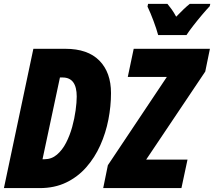

<svg xmlns="http://www.w3.org/2000/svg" viewBox="-25 -964 1098 984"><path d="M-4.9 0 146 -713.9H310.1Q424.8 -713.9 484.4 -653.3Q543.9 -592.8 543.9 -486.8Q543.9 -419.9 530.5 -351.1Q517.1 -282.2 489 -219.5Q460.9 -156.7 417.5 -107.2Q374 -57.6 314.5 -28.8Q254.9 0 178.2 0ZM192.9 -147.9H203.1Q239.3 -147.9 266.8 -171.4Q294.4 -194.8 313.7 -232.4Q333 -270 345 -313.5Q356.9 -356.9 362.5 -398.2Q368.2 -439.5 368.2 -469.2Q368.2 -566.9 295.9 -566.9H282.2ZM503.9 0 527.8 -117.2 830.1 -569.8H629.9L660.2 -713.9H1050.8L1026.9 -597.2L724.1 -146H936L904.8 0ZM785.6 -784.2Q776.9 -816.4 761.7 -856.9Q746.6 -897.5 731 -930.2L733.9 -944.3H833Q843.3 -932.1 855 -915.8Q866.7 -899.4 877.9 -878.4Q899.4 -900.9 916.7 -917.2Q934.1 -933.6 947.8 -944.3H1052.7L1049.8 -932.1Q1034.2 -916 1010.5 -887.9Q986.8 -859.9 964.6 -831.3Q942.4 -802.7 930.7 -784.2Z"/></svg>

Font: Open Sans Condensed ExtraBold
Style: Italic
Weight: 800
Width: 3
Italic angle: -12°
Designer: Monotype Design Team
Foundry: Monotype Imaging Inc.
Version: Version 3.003; ttfautohint (v1.8.4)